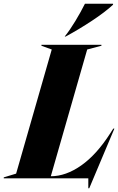

<svg xmlns="http://www.w3.org/2000/svg" viewBox="-76 -951 632 1024"><path d="M-56 -5 10 -25 200 -687 145 -707V-712H465V-707L389 -687L195 -11Q275 -11 357 -68.5Q439 -126 512 -240L528 -265H534L400 53H395V0H-56ZM377 -931H527V-926Q485 -887 415.5 -841Q346 -795 274 -756H269Q297 -791 326 -839Q355 -887 377 -931Z"/></svg>

Font: Nyght Serif Dark Italic
Style: Regular
Weight: 800
Italic angle: -16°
Designer: Maksym Kobuzan
Version: Version 0.400